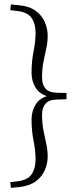

<svg xmlns="http://www.w3.org/2000/svg" viewBox="-20 -738 352 888"><path d="M287.5 -308V-279L243 -277.5Q206.5 -277 190.5 -258.5Q174.5 -240 174.5 -207.5Q174.5 -167 181 -134.5Q187.5 -102 194 -73Q200.5 -44 200.5 -14Q200.5 19 187 49.5Q173.5 80 145 101Q116.5 122 70 127L30.5 131L27.5 104.5L61 100.5Q108 95 126.2 68Q144.5 41 144.5 0Q144.5 -41 135.2 -86.8Q126 -132.5 126 -184Q126 -227 148 -259.2Q170 -291.5 223.5 -299.5V-287Q170 -295.5 148 -327.5Q126 -359.5 126 -402.5Q126 -454.5 135.2 -500Q144.5 -545.5 144.5 -586.5Q144.5 -628 126.2 -654.8Q108 -681.5 61 -687L27.5 -691L30.5 -717.5L70 -713.5Q116.5 -709 145 -688Q173.5 -667 187 -636.5Q200.5 -606 200.5 -572.5Q200.5 -542.5 194 -513.8Q187.5 -485 181 -452.2Q174.5 -419.5 174.5 -379Q174.5 -346.5 190.5 -328.2Q206.5 -310 243 -309Z"/></svg>

Font: Newsreader 14pt Light
Style: Regular
Weight: 300
Designer: Hugues Gentile
Foundry: Production Type
Version: Version 1.003